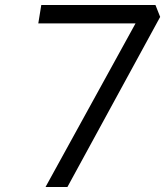

<svg xmlns="http://www.w3.org/2000/svg" viewBox="-20 -752 664 772"><path d="M134 -658H525L163 0H251L624 -684L605 -732H146Z"/></svg>

Font: Exo
Style: Regular Italic
Weight: 400
Designer: Natanael Gama
Version: Version 1.00